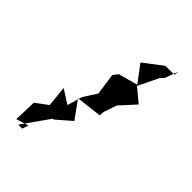

<svg xmlns="http://www.w3.org/2000/svg" viewBox="-213 -759 937 937"><g transform="rotate(45 255.0 -290.5)"><path d="M113 77 86 76 185 -64 190 -63 267 -130 201 -221 335 -237 337 -263 360 -330 432 -409 362 -467 413 -572 431 -592 455 -658 453 -635 390 -634 293 -560 359 -472 259 -445 239 -419 255 -308 211 -239 188 -161 116 -207 127 -100 64 -53 60 64 77 59 124 44Z"/></g></svg>

Font: Charger Distortion
Style: 2
Weight: 400
Designer: Jasper
Foundry: Cannot Into Space Fonts
Version: Version 0.98